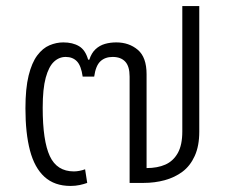

<svg xmlns="http://www.w3.org/2000/svg" viewBox="-20 -604 754 634"><path d="M253 -351Q248 -387 234 -401.5Q220 -416 197 -416Q175 -416 158 -400Q141 -384 131 -347.5Q121 -311 121 -248Q121 -139 144.5 -88.5Q168 -38 224 -38Q233 -38 243 -40Q253 -42 261 -45L268 0Q257 4 243 7Q229 10 213 10Q160 10 127 -20Q94 -50 79 -107Q64 -164 64 -246Q64 -312 74.5 -354.5Q85 -397 103 -421Q121 -445 143.5 -454.5Q166 -464 189 -464Q220 -464 241 -451.5Q262 -439 271 -407H275Q282 -429 295.5 -441.5Q309 -454 326.5 -459Q344 -464 364 -464Q406 -464 435 -439.5Q464 -415 464 -359V-49Q500 -49 526 -60.5Q552 -72 567 -98.5Q582 -125 582 -170V-584H638V-169Q638 -122 623 -89Q608 -56 582.5 -37Q557 -18 524 -9Q491 0 454 0H408V-351Q408 -385 393.5 -400.5Q379 -416 352 -416Q327 -416 311.5 -401.5Q296 -387 291 -351Z"/></svg>

Font: Noto Sans Thai Light
Style: Regular
Weight: 300
Designer: Monotype Design Team
Foundry: Monotype Imaging Inc.
Version: Version 2.001